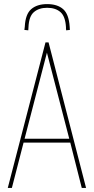

<svg xmlns="http://www.w3.org/2000/svg" viewBox="-20 -917 458 937"><path d="M18 0 202 -710H217L400 0H379L323 -221H95L38 0ZM100 -240H318L209 -660ZM210 -897Q260 -897 288 -872.5Q316 -848 320 -787Q321 -778 321 -771L303 -769Q302 -773 302 -777Q302 -781 302 -784Q299 -837 275 -858Q251 -879 210 -879Q170 -879 145.5 -858Q121 -837 119 -784Q118 -777 118 -769L99 -771Q100 -775 100 -779Q100 -783 101 -787Q104 -848 132.5 -872.5Q161 -897 210 -897Z"/></svg>

Font: Georama SemiCondensed Thin
Style: Regular
Weight: 100
Width: 4
Designer: Jean-Baptiste Levee
Foundry: Production Type
Version: Version 1.000